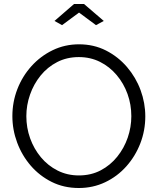

<svg xmlns="http://www.w3.org/2000/svg" viewBox="-20 -937 791 962"><path d="M375 5Q300 5 239 -25.5Q178 -56 134 -107Q90 -158 66 -222.5Q42 -287 42 -355Q42 -426 67 -490.5Q92 -555 137.5 -605.5Q183 -656 244 -685.5Q305 -715 376 -715Q450 -715 511 -684Q572 -653 616.5 -601Q661 -549 684.5 -485Q708 -421 708 -354Q708 -283 683 -218.5Q658 -154 613 -103.5Q568 -53 507 -24Q446 5 375 5ZM112 -355Q112 -297 131 -244Q150 -191 185 -149Q220 -107 268.5 -82.5Q317 -58 375 -58Q436 -58 484.5 -83.5Q533 -109 567.5 -152Q602 -195 620 -247.5Q638 -300 638 -355Q638 -413 619 -466Q600 -519 564.5 -561Q529 -603 481 -627Q433 -651 375 -651Q315 -651 266.5 -626Q218 -601 183.5 -558.5Q149 -516 130.5 -463Q112 -410 112 -355ZM253 -832 351 -917H401L500 -832L461 -811L376 -874L291 -811Z"/></svg>

Font: Raleway
Style: Regular
Weight: 400
Designer: Matt McInerney, Pablo Impallari, Rodrigo Fuenzalida
Foundry: Matt McInerney, Pablo Impallari, Rodrigo Fuenzalida
Version: Version 4.101;RELEASE